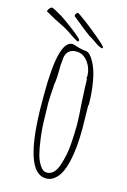

<svg xmlns="http://www.w3.org/2000/svg" viewBox="-162 -880 634 958"><g transform="rotate(15 155.5 -400.5)"><path d="M59 -349V-384Q59 -663 131 -663Q136 -663 145 -660Q177 -649 208 -646Q227 -642 246 -607Q267 -571 277.5 -512Q288 -453 288 -391L286 -386Q286 -353 287 -327L288 -267Q288 -216 284 -175Q278 -113 264 -68Q255 -41 243.5 -23Q232 -5 215 7Q199 19 176 19Q59 19 59 -349ZM230 -65Q249 -121 253 -179Q257 -239 257 -275Q257 -315 251 -393Q246 -480 246 -511L242 -519L244 -524Q244 -568 219.5 -600Q195 -632 160 -632Q114 -632 105 -588Q103 -573 101 -545Q101 -471 95 -444Q95 -429 92 -397L90 -350Q90 -328 91 -311L92 -271Q92 -224 100 -163Q106 -118 114 -87Q122 -56 137 -34Q152 -10 172 -10Q211 -10 230 -65ZM237 -702Q215 -718 202 -724Q174 -744 112 -795Q105 -798 105 -805Q105 -809 109.5 -814.5Q114 -820 116 -820Q122 -820 163 -789Q204 -758 243 -725Q282 -692 283 -685L279 -680Q262 -683 237 -702ZM132 -693Q114 -704 96 -717L71 -732L17 -759L-35 -788Q-33 -796 -26.5 -804Q-20 -812 -14 -812Q-7 -812 42 -783Q61 -771 110 -734Q158 -697 158 -690Q158 -682 152 -682Q149 -682 132 -693Z"/></g></svg>

Font: Amatic SC
Style: Regular
Weight: 400
Designer: Multiple Designers
Foundry: Vernon Adams
Version: Version 2.505